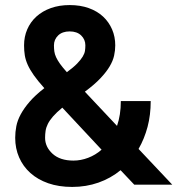

<svg xmlns="http://www.w3.org/2000/svg" viewBox="-20 -729 700 758"><path d="M456 -57Q417 -25 368.5 -8Q320 9 265 9Q212 9 170.5 -5.5Q129 -20 100 -46Q71 -72 55.5 -107.5Q40 -143 40 -185Q40 -208 44.5 -231Q49 -254 62 -278Q75 -302 97 -327.5Q119 -353 155 -381Q129 -410 113.5 -432Q98 -454 89.5 -473Q81 -492 78 -510Q75 -528 75 -550Q75 -584 87.5 -613Q100 -642 123.5 -663.5Q147 -685 180.5 -697Q214 -709 255 -709Q297 -709 330.5 -697Q364 -685 387 -663.5Q410 -642 422.5 -613Q435 -584 435 -550Q435 -530 430.5 -509.5Q426 -489 413 -467Q400 -445 376.5 -420Q353 -395 315 -367L442 -232Q457 -275 457 -330H575Q575 -275 562.5 -228Q550 -181 527 -141L660 0H510ZM193 -550Q193 -537 194.5 -526Q196 -515 201.5 -503Q207 -491 217 -477Q227 -463 244 -444Q270 -463 284.5 -478Q299 -493 306.5 -505.5Q314 -518 315.5 -528.5Q317 -539 317 -550Q317 -573 300.5 -589Q284 -605 255 -605Q226 -605 209.5 -589Q193 -573 193 -550ZM158 -185Q158 -149 187.5 -122Q217 -95 270 -95Q299 -95 328 -106Q357 -117 381 -138L226 -304Q203 -285 189.5 -269.5Q176 -254 169 -240Q162 -226 160 -212.5Q158 -199 158 -185Z"/></svg>

Font: PT Root UI Bold
Style: Regular
Weight: 700
Designer: Vitaly Kuzmin
Foundry: ParaType Ltd.
Version: Version 2.000G